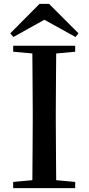

<svg xmlns="http://www.w3.org/2000/svg" viewBox="-20 -971 457 991"><path d="M48 0V-32L147 -41Q148 -105 148 -170Q149 -256 149 -342V-393Q149 -479 148 -565Q148 -630 147 -695L48 -704V-735H368V-704L270 -695Q269 -631 269 -565Q268 -479 268 -393V-343Q268 -257 269 -171Q269 -106 270 -41L368 -32V0ZM233 -951 385 -799 370 -780 209 -869 49 -780 33 -799 184 -951Z"/></svg>

Font: Early Summer Mincho SemiBold
Style: Regular
Weight: 600
Designer: GuiWonder
Version: Version 1.002